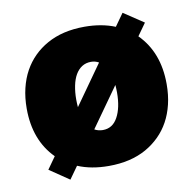

<svg xmlns="http://www.w3.org/2000/svg" viewBox="-72 -653 772 764"><g transform="rotate(-10 314.0 -271.0)"><path d="M152 38.4 72.4 -15.6 106.9 -64.3Q29.8 -141.7 29.8 -269.9Q29.8 -313.9 38.9 -351.6Q47.9 -389.2 64.8 -419.9Q81.7 -450.6 105.8 -474.6Q130 -498.6 160.5 -515.6Q223.7 -551.1 312.5 -551.1Q381.4 -551.1 435.7 -529.1L471.6 -579.5L552.6 -525.6L517.4 -476.2Q595.2 -398.4 595.2 -269.9Q595.2 -225.5 586.1 -188Q577.1 -150.6 560.2 -119.9Q543.3 -89.1 519 -65.2Q494.7 -41.2 464.5 -24.1Q401.3 11.4 312.5 11.4Q241.8 11.4 187.5 -11.4ZM231.5 -240.4 345.2 -400.9Q330.6 -409.1 313.9 -409.1Q293 -409.1 277.2 -399Q261.4 -388.8 250.9 -370.6Q240.4 -352.3 235.3 -326.9Q230.1 -301.5 230.1 -271.3Q230.1 -263.1 230.5 -255.5Q230.8 -247.9 231.5 -240.4ZM313.9 -133.5Q353.3 -133.5 373.9 -171.2Q394.9 -209.2 394.9 -271.3Q394.9 -279.5 394.5 -286.9Q394.2 -294.4 393.5 -301.5L280.2 -142Q295.5 -133.5 313.9 -133.5Z"/></g></svg>

Font: Linik Sans Black
Style: Regular
Weight: 900
Designer: Fonts by Rasmus Andersson / Changes by Cristiano Sobral with parts from Marc Monis
Foundry: rsms
Version: Version 3.020; ttfautohint (v1.6)